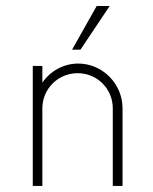

<svg xmlns="http://www.w3.org/2000/svg" viewBox="-20 -615 505 635"><path d="M342.8 -595.2H299.8L218.3 -450.7H246.1ZM238.8 -404.8C189.9 -404.8 146.5 -379.9 120.1 -341.8V-397H88.4V0H120.1V-256.8C120.1 -321.3 172.4 -373 236.8 -373C301.3 -373 353 -321.3 353 -256.8V0H385.3V-256.8C385.3 -338.4 318.4 -404.8 238.8 -404.8Z"/></svg>

Font: Now ExtraLight
Style: Regular
Weight: 200
Designer: Alfredo Marco Pradil
Foundry: Alfredo Marco Pradil
Version: Version 1.200;hotconv 1.0.109;makeotfexe 2.5.65596